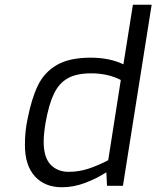

<svg xmlns="http://www.w3.org/2000/svg" viewBox="-20 -783 659 809"><path d="M85 -172Q85 -230 96 -281Q113 -368 140 -423.5Q167 -479 220 -509.5Q273 -540 362 -540Q441 -540 500 -512L540 -763H619L498 0H431L428 -57Q388 -31 339 -12.5Q290 6 241 6Q169 6 127 -40Q85 -86 85 -172ZM436 -108 489 -446Q435 -474 364 -474Q303 -474 266 -453.5Q229 -433 207.5 -388.5Q186 -344 172 -266Q164 -218 164 -186Q164 -120 193 -89.5Q222 -59 269 -59Q312 -59 352 -72Q392 -85 436 -108Z"/></svg>

Font: Exo
Style: Italic
Weight: 400
Italic angle: -9°
Designer: Natanael Gama
Foundry: Natanael Gama
Version: Version 1.500; ttfautohint (v1.6)